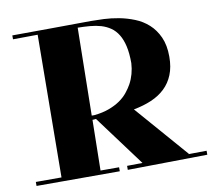

<svg xmlns="http://www.w3.org/2000/svg" viewBox="-76 -765 949 856"><g transform="rotate(-10 398.0 -337.0)"><path d="M435.1 -14.2 504.9 -15.1 335 -244.1H332Q328.1 -243.2 325.2 -243.2Q322.3 -243.2 318.8 -243.2L314.9 -14.2H398.9V3.9H22V-14.2H138.2L144 -659.2Q118.2 -659.2 91.3 -658.7Q64.5 -658.2 32.2 -658.2V-675.8Q140.1 -676.3 209.5 -676.8Q278.8 -677.2 318.4 -677.7Q364.7 -678.2 388.2 -678.2Q413.1 -678.2 446.3 -676.8Q479.5 -675.3 514.6 -668.7Q549.8 -662.1 584 -648.4Q618.2 -634.8 645 -610.6Q671.9 -586.4 688.5 -549.8Q705.1 -513.2 705.1 -460.9Q705.1 -414.1 690.9 -379.4Q676.8 -344.7 651.1 -320.3Q625.5 -295.9 589.4 -280.5Q553.2 -265.1 508.8 -256.8L715.8 -19L713.9 -18.1L795.9 -19V-1L435.1 3.9ZM533.2 -461.9Q533.2 -506.8 525.9 -538.8Q518.6 -570.8 505.1 -592.5Q491.7 -614.3 472.7 -627.4Q453.6 -640.6 430.4 -647.5Q407.2 -654.3 380.6 -656.5Q354 -658.7 325.2 -659.2L318.8 -262.2H331.1Q369.1 -266.1 397.9 -276.9Q426.8 -287.6 448 -302.2Q469.2 -316.9 483.6 -334.7Q498 -352.5 507.8 -370.1Q530.3 -411.6 533.2 -461.9Z"/></g></svg>

Font: Purple Purse
Style: Regular
Weight: 400
Designer: Astigmatic (AOETI)
Foundry: Astigmatic (AOETI)
Version: Version 1.000